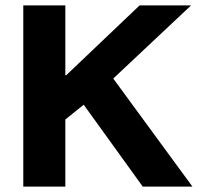

<svg xmlns="http://www.w3.org/2000/svg" viewBox="-20 -695 740 715"><path d="M66.7 0V-675H223.3V-415H226.7L500 -675H691.7L401.7 -402.5L696.7 0H511.7L291.7 -305L223.3 -250V0Z"/></svg>

Font: Funnel Display ExtraBold
Style: Regular
Weight: 800
Designer: NORD ID, Kristian Moeller
Foundry: Dicotype
Version: Version 1.000